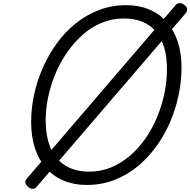

<svg xmlns="http://www.w3.org/2000/svg" viewBox="-20 -1163 1216 1227"><path d="M534 19Q453 19 387 -8.5Q321 -36 274.5 -88.5Q228 -141 203.5 -215.5Q179 -290 179 -383Q179 -470 198 -558.5Q217 -647 254 -730.5Q291 -814 343.5 -886.5Q396 -959 464 -1013.5Q532 -1068 613 -1099Q694 -1130 787 -1130Q868 -1130 933.5 -1102.5Q999 -1075 1045 -1023Q1091 -971 1115.5 -897.5Q1140 -824 1140 -732Q1140 -641 1120.5 -550.5Q1101 -460 1064 -376Q1027 -292 973.5 -220Q920 -148 853 -94.5Q786 -41 706 -11Q626 19 534 19ZM549 -66Q624 -66 689.5 -93Q755 -120 810.5 -167.5Q866 -215 910 -278.5Q954 -342 984.5 -416Q1015 -490 1031 -567.5Q1047 -645 1047 -722Q1047 -800 1029 -860Q1011 -920 976 -961.5Q941 -1003 890 -1024Q839 -1045 772 -1045Q699 -1045 633 -1018.5Q567 -992 511.5 -943.5Q456 -895 411.5 -832Q367 -769 336 -696Q305 -623 288.5 -546Q272 -469 272 -393Q272 -315 290 -254Q308 -193 343.5 -151.5Q379 -110 430.5 -88Q482 -66 549 -66ZM215 30Q208 40 193.5 43.5Q179 47 160 31Q129 6 150 -20L1103 -1131Q1111 -1142 1127 -1143Q1143 -1144 1159 -1131Q1173 -1121 1175.5 -1106.5Q1178 -1092 1167 -1079Z"/></svg>

Font: Playwrite CU
Style: Regular
Weight: 400
Designer: Veronika Burian, José Scaglione
Foundry: TypeTogether
Version: Version 1.002